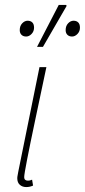

<svg xmlns="http://www.w3.org/2000/svg" viewBox="-20 -750 344 778"><path d="M86 8Q71 8 60.5 -1Q50 -10 50 -28Q50 -33 51.5 -40Q53 -47 54 -54L140 -478H168Q143 -360 122.5 -263Q102 -166 90 -104.5Q78 -43 78 -32Q78 -25 82 -21.5Q86 -18 93 -18Q96 -18 99.5 -18.5Q103 -19 110 -22L114 2Q107 5 100.5 6.5Q94 8 86 8ZM86 -602Q74 -602 67 -609Q60 -616 60 -628Q60 -645 70 -655.5Q80 -666 92 -666Q104 -666 111 -659Q118 -652 118 -638Q118 -623 108 -612.5Q98 -602 86 -602ZM272 -602Q260 -602 253 -609Q246 -616 246 -628Q246 -645 256 -655.5Q266 -666 278 -666Q290 -666 297 -659Q304 -652 304 -638Q304 -623 294 -612.5Q284 -602 272 -602ZM130 -560 218 -730H248L250 -726L154 -560Z"/></svg>

Font: Source Sans 3 ExtraLight
Style: Italic
Weight: 250
Italic angle: -11°
Designer: Paul D. Hunt
Foundry: Adobe
Version: Version 3.046;hotconv 1.0.118;makeotfexe 2.5.65603